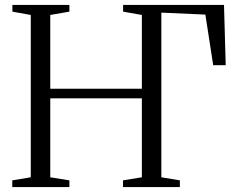

<svg xmlns="http://www.w3.org/2000/svg" viewBox="-20 -763 964 783"><path d="M30 0V-27.5L105.5 -40V-702L30.5 -715.5V-743H263V-715.5L185 -702V-401H558.5V-702L482 -715.5V-743H893.5L900.5 -497H849.5L817.5 -703.5L638 -711.5V-40L713.5 -27.5V0H481.5V-27.5L558.5 -40V-362H185V-40L263 -27.5V0Z"/></svg>

Font: Merriweather 96pt Light
Style: Regular
Weight: 300
Version: Version 2.100